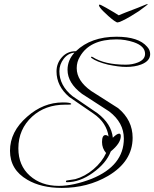

<svg xmlns="http://www.w3.org/2000/svg" viewBox="-20 -833 756 941"><path d="M704 -812Q704 -811 695 -804Q686 -797 675.5 -789.5Q665 -782 660 -778Q642 -766 620 -753Q598 -740 580 -731.5Q562 -723 556 -723Q551 -723 538.5 -732Q526 -741 511.5 -754Q497 -767 485 -779Q477 -787 471 -795Q465 -803 465 -807Q465 -813 475.5 -808Q486 -803 500 -795Q521 -783 539.5 -772Q558 -761 562 -758Q570 -761 580 -765.5Q590 -770 596 -772L656 -795Q679 -804 691.5 -809.5Q704 -815 704 -812ZM283 88Q182 88 114 48Q29 -1 29 -94Q29 -188 113 -261Q192 -331 288 -331Q329 -331 329 -323Q329 -319 299 -320Q202 -320 138 -262Q70 -200 70 -106Q70 -22 126 28Q182 78 268 78Q340 78 430 43Q587 -21 587 -154Q587 -232 515 -287L382 -373Q311 -426 311 -491Q311 -538 345 -575Q313 -572 292 -544.5Q271 -517 271 -484Q271 -414 335 -362L458 -278Q526 -226 533 -158Q553 -178 564 -178Q572 -178 572 -166Q572 -131 523 -91Q501 -33 435 14Q371 60 308 60Q303 60 303 57Q303 51 311 51L349 45Q396 32 438 -3.5Q480 -39 500 -83Q480 -106 480 -137Q480 -171 497 -171Q505 -171 512 -164Q508 -196 489.5 -225Q471 -254 437 -277L319 -358Q257 -411 257 -483Q257 -523 283.5 -552.5Q310 -582 350 -582H352Q426 -653 551 -653Q659 -653 701 -604Q716 -588 716 -568Q716 -534 672 -517Q641 -505 599 -505Q579 -505 557 -508Q535 -511 510 -516Q453 -530 428 -549Q426 -551 426 -552Q426 -555 429 -555Q432 -555 433 -554Q492 -516 596 -516Q629 -516 656 -527Q691 -541 691 -569Q691 -607 636 -626Q594 -640 551 -640Q420 -640 372 -556Q356 -530 356 -499Q356 -437 427 -387L559 -303Q630 -244 630 -158Q630 -42 510 29Q409 88 283 88Z"/></svg>

Font: Love Light
Style: Regular
Weight: 400
Designer: Robert E. Leuschke
Foundry: Robert E. Leuschke
Version: Version 1.010; ttfautohint (v1.8.3)